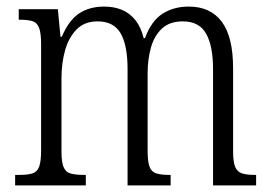

<svg xmlns="http://www.w3.org/2000/svg" viewBox="-20 -564 822 584"><path d="M26 0V-32H39Q64 -32 78.5 -36.5Q93 -41 99 -57Q105 -73 105 -106V-430Q105 -463 99 -479Q93 -495 79 -499.5Q65 -504 41 -504H37V-536H156L164 -452H168Q189 -502 220.5 -523Q252 -544 297 -544Q327 -544 351 -534Q375 -524 392 -502.5Q409 -481 417 -448H421Q440 -500 474 -522Q508 -544 554 -544Q620 -544 654.5 -498Q689 -452 689 -356V-104Q689 -71 695.5 -56Q702 -41 716.5 -36.5Q731 -32 755 -32H759V0H628V-354Q628 -424 607 -461.5Q586 -499 536 -499Q496 -499 472.5 -477Q449 -455 439 -419Q429 -383 429 -341V-105Q429 -72 435 -56.5Q441 -41 455.5 -36.5Q470 -32 494 -32H499V0H368V-354Q368 -426 347 -462.5Q326 -499 277 -499Q237 -499 213 -474.5Q189 -450 178 -411Q167 -372 167 -326V-103Q167 -71 173.5 -55.5Q180 -40 195.5 -36Q211 -32 236 -32H241V0Z"/></svg>

Font: Noto Serif Ethiopic Condensed Light
Style: Regular
Weight: 300
Width: 3
Designer: Monotype Design Team
Foundry: Monotype Imaging Inc.
Version: Version 2.102